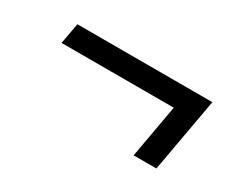

<svg xmlns="http://www.w3.org/2000/svg" viewBox="-50 -526 637 526"><g transform="rotate(30 268.5 -263.0)"><path d="M421 -314H66L78 -380H505L463 -146H391Z"/></g></svg>

Font: Chakra Petch
Style: Italic
Weight: 400
Italic angle: -10°
Designer: Katatrad Aksorn Co.,Ltd.
Foundry: Cadson Demak Co.,Ltd.
Version: Version 1.000; ttfautohint (v1.6)